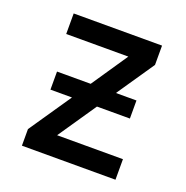

<svg xmlns="http://www.w3.org/2000/svg" viewBox="-103 -634 705 729"><g transform="rotate(20 250.0 -269.5)"><path d="M61 0V-67L177 -237H90V-310H226L325 -456H74V-539H431V-461L328 -310H411V-237H278L173 -83H439V0Z"/></g></svg>

Font: Noto Sans Mono ExtraCondensed Medium
Style: Regular
Weight: 500
Width: 2
Designer: Monotype Design Team
Foundry: Monotype Imaging Inc.
Version: Version 2.014